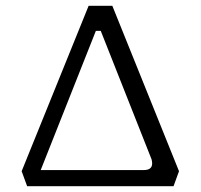

<svg xmlns="http://www.w3.org/2000/svg" viewBox="-20 -645 695 665"><path d="M369 -625 600 -52 581 0H74L55 -52L287 -625ZM478 -56Q507 -56 507 -79Q507 -82 506.5 -85.5Q506 -89 505 -93L329 -538H312L121 -56Z"/></svg>

Font: Changa ExtraLight
Style: Regular
Weight: 250
Designer: Eduardo Rodriguez Tunni
Foundry: Eduardo Rodriguez Tunni
Version: Version 3.002; ttfautohint (v1.8.2)